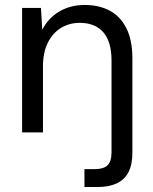

<svg xmlns="http://www.w3.org/2000/svg" viewBox="-20 -533 614 773"><path d="M69 0V-501H145L150 -413Q174 -460 218.5 -486.5Q263 -513 321 -513Q379 -513 422 -490Q465 -467 489 -419Q513 -371 513 -298V82Q513 130 497 160.5Q481 191 449.5 205.5Q418 220 372 220H320V148H359Q397 148 413 132.5Q429 117 429 80V-289Q429 -365 396 -403Q363 -441 301 -441Q259 -441 225.5 -420.5Q192 -400 172.5 -361Q153 -322 153 -265V0Z"/></svg>

Font: DM Sans 17pt
Style: Regular
Weight: 400
Version: Version 4.004;gftools[0.9.30]